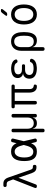

<svg xmlns="http://www.w3.org/2000/svg" viewBox="1598 -2422 1005 4240"><g transform="rotate(-90 2100.0 -302.5)"><path d="M148 -17Q143 -3 133.5 3.5Q124 10 109 10Q81 10 71.5 -3Q62 -16 73 -43L258 -515L219 -616Q210 -639 192.5 -648Q175 -657 152 -657H127Q109 -657 99.5 -666.5Q90 -676 90 -694Q90 -712 99.5 -721Q109 -730 127 -730H164Q215 -730 247.5 -703.5Q280 -677 296 -631L471 -129Q482 -100 494.5 -89.5Q507 -79 527 -79H539Q559 -79 569 -69.5Q579 -60 579 -40Q579 -19 569 -9.5Q559 0 539 0H523Q475 0 445.5 -24Q416 -48 396 -103L294 -397Z M1158 -40Q1163 -20 1155.5 -8Q1148 4 1128 8.5Q1108 13 1095.5 5.5Q1083 -2 1079 -22L1056 -119Q1044 -89 1028 -66Q1005 -30 967.5 -10Q930 10 870 10Q813 10 773 -10Q733 -30 708.5 -66.5Q684 -103 673.5 -154.5Q663 -206 663 -270Q663 -334 674 -387Q685 -440 709.5 -478.5Q734 -517 774 -538.5Q814 -560 870 -560Q930 -560 967.5 -541.5Q1005 -523 1029 -489Q1045 -467 1057 -438L1079 -528Q1083 -548 1095.5 -555.5Q1108 -563 1128 -558.5Q1148 -554 1155.5 -542Q1163 -530 1158 -510L1101 -279ZM1018 -280 1017 -284Q1007 -324 995.5 -360Q984 -396 967.5 -422.5Q951 -449 927.5 -465Q904 -481 870 -481Q838 -481 814.5 -465Q791 -449 774.5 -421Q758 -393 750 -354.5Q742 -316 742 -270Q742 -224 749 -187.5Q756 -151 771 -124.5Q786 -98 810.5 -83.5Q835 -69 870 -69Q904 -69 927.5 -86.5Q951 -104 967.5 -132.5Q984 -161 995.5 -198Q1007 -235 1017 -275Z M1337 180Q1317 180 1307.5 170.5Q1298 161 1298 140V-510Q1298 -531 1307.5 -540.5Q1317 -550 1337.5 -550Q1358 -550 1367.5 -540.5Q1377 -531 1377 -510V-197Q1377 -131 1408.5 -95Q1440 -59 1499 -59Q1558 -59 1591 -95Q1624 -131 1624 -197V-510Q1624 -531 1634 -540.5Q1644 -550 1664 -550Q1684 -550 1694 -540.5Q1704 -531 1704 -510V-29Q1704 -9 1694 0.5Q1684 10 1664.5 10Q1645 10 1635.5 0.5Q1626 -9 1626 -29V-88Q1625 -88 1623 -79Q1612 -37 1582 -13.5Q1552 10 1498.5 10Q1445 10 1417.5 -13.5Q1390 -37 1380 -79Q1378 -88 1377.5 -88Q1377 -88 1377 -78V140Q1377 161 1367 170.5Q1357 180 1337 180Z M2305 10Q2273 10 2248 -3Q2223 -16 2207 -38Q2191 -60 2183 -89.5Q2175 -119 2175 -152V-479H1990V-29Q1990 -9 1981 0.5Q1972 10 1952 10Q1933 10 1923 0.5Q1913 -9 1913 -29V-479H1863Q1845 -479 1836.5 -488Q1828 -497 1828 -515Q1828 -532 1836.5 -541Q1845 -550 1863 -550H2316Q2334 -550 2343 -541Q2352 -532 2352 -515Q2352 -497 2343 -488Q2334 -479 2316 -479H2252V-148Q2252 -108 2272 -84.5Q2292 -61 2326 -59Q2339 -58 2345.5 -52Q2352 -46 2352 -33Q2352 -8 2342 1Q2332 10 2305 10Z M2902 -469Q2908 -458 2907.5 -448.5Q2907 -439 2901.5 -432Q2896 -425 2886 -421.5Q2876 -418 2862 -418Q2857 -418 2852.5 -419Q2848 -420 2844 -423Q2840 -426 2836 -431Q2832 -436 2827 -443Q2818 -463 2792.5 -474.5Q2767 -486 2731 -488Q2719 -489 2707.5 -489Q2696 -489 2684 -488Q2635 -485 2606.5 -463.5Q2578 -442 2578 -403Q2578 -365 2604.5 -342.5Q2631 -320 2680 -320H2765Q2783 -320 2791.5 -311.5Q2800 -303 2800 -285Q2800 -268 2791.5 -259.5Q2783 -251 2765 -251H2678Q2625 -251 2594.5 -225.5Q2564 -200 2564 -155Q2564 -113 2595 -90Q2626 -67 2679 -64Q2693 -63 2707.5 -63Q2722 -63 2736 -64Q2778 -66 2805.5 -79.5Q2833 -93 2843 -118Q2846 -125 2849 -130Q2852 -135 2855.5 -138Q2859 -141 2864 -142.5Q2869 -144 2874 -144Q2888 -144 2898.5 -140Q2909 -136 2915 -129.5Q2921 -123 2922 -113.5Q2923 -104 2918 -92Q2901 -46 2853.5 -21Q2806 4 2736 8Q2722 9 2707.5 9Q2693 9 2679 8Q2634 5 2597 -6.5Q2560 -18 2534.5 -38.5Q2509 -59 2495.5 -88.5Q2482 -118 2482 -154Q2482 -214 2514 -252.5Q2546 -291 2602 -296Q2555 -300 2525.5 -333Q2496 -366 2496 -413Q2496 -448 2509 -474Q2522 -500 2546.5 -517.5Q2571 -535 2606 -545Q2641 -555 2684 -558Q2696 -559 2707.5 -559Q2719 -559 2731 -558Q2796 -554 2840.5 -531.5Q2885 -509 2902 -469Z M3138 180Q3118 180 3108 170.5Q3098 161 3098 140V-337Q3098 -388 3112.5 -429Q3127 -470 3153.5 -499Q3180 -528 3218 -544Q3256 -560 3303 -560Q3397 -560 3447 -505.5Q3497 -451 3506 -357Q3511 -317 3511 -275.5Q3511 -234 3506 -194Q3497 -100 3453.5 -45Q3410 10 3327 10Q3266 10 3226.5 -19Q3187 -48 3178 -99V140Q3178 161 3168 170.5Q3158 180 3138 180ZM3302 -59Q3362 -59 3390.5 -94.5Q3419 -130 3427 -197Q3431 -236 3431 -275.5Q3431 -315 3427 -353Q3419 -418 3390 -454.5Q3361 -491 3302 -491Q3273 -491 3250 -480Q3227 -469 3211 -448.5Q3195 -428 3186.5 -398.5Q3178 -369 3178 -333V-197Q3178 -131 3210.5 -95Q3243 -59 3302 -59Z M3900 10Q3844 10 3803 -11Q3762 -32 3734 -70Q3706 -108 3692.5 -160.5Q3679 -213 3679 -276Q3679 -339 3692.5 -391Q3706 -443 3733.5 -480.5Q3761 -518 3802.5 -539Q3844 -560 3901 -560Q3957 -560 3999 -539Q4041 -518 4068 -480.5Q4095 -443 4108 -391Q4121 -339 4121 -277Q4121 -213 4107.5 -160.5Q4094 -108 4066.5 -70Q4039 -32 3997.5 -11Q3956 10 3900 10ZM3900 -69Q3936 -69 3962.5 -84Q3989 -99 4006.5 -126Q4024 -153 4033 -191.5Q4042 -230 4042 -277Q4042 -322 4033.5 -359.5Q4025 -397 4007.5 -424Q3990 -451 3963.5 -466Q3937 -481 3901 -481Q3864 -481 3837 -466Q3810 -451 3792.5 -424Q3775 -397 3766.5 -359Q3758 -321 3758 -275Q3758 -229 3767 -191Q3776 -153 3793.5 -126Q3811 -99 3837.5 -84Q3864 -69 3900 -69ZM3951 -667Q3942 -655 3930.5 -650Q3919 -645 3905 -645Q3876 -645 3870.5 -655.5Q3865 -666 3883 -689L3937 -761Q3946 -773 3957.5 -779Q3969 -785 3984 -785Q4015 -785 4021 -773.5Q4027 -762 4008 -738Z"/></g></svg>

Font: Maple Mono Normal NL Light
Style: Regular
Weight: 300
Monospace: yes
Designer: subframe7536
Version: Version 7.000